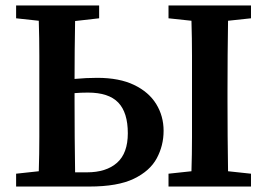

<svg xmlns="http://www.w3.org/2000/svg" viewBox="-20 -683 978 703"><path d="M39 -616V-663H343V-616L255 -606Q254 -552 253.5 -498.5Q253 -445 253 -394Q274 -396 295 -397Q316 -398 336 -398Q417 -398 471 -372Q525 -346 552 -302Q579 -258 579 -204Q579 -150 554 -103.5Q529 -57 470 -28.5Q411 0 307 0H39V-47L122 -56Q124 -119 124 -182.5Q124 -246 124 -310V-353Q124 -416 124 -479.5Q124 -543 122 -607ZM597 -616V-663H899V-616L815 -607Q814 -545 813.5 -481.5Q813 -418 813 -353V-310Q813 -247 813.5 -183.5Q814 -120 815 -56L899 -47V0H597V-47L681 -56Q683 -118 683 -182Q683 -246 683 -310V-353Q683 -416 683 -479.5Q683 -543 681 -607ZM253 -310Q253 -245 253.5 -181Q254 -117 255 -52H298Q369 -52 408.5 -87Q448 -122 448 -195Q448 -271 413 -307.5Q378 -344 302 -344Q289 -344 276.5 -343.5Q264 -343 253 -342Z"/></svg>

Font: Source Serif Pro Semibold
Style: Regular
Weight: 600
Designer: Frank Grießhammer
Foundry: Adobe Systems Incorporated
Version: Version 3.000;hotconv 1.0.109;makeotfexe 2.5.65596